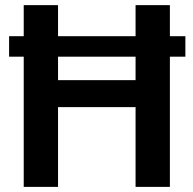

<svg xmlns="http://www.w3.org/2000/svg" viewBox="-20 -731 755 751"><path d="M207 -710.9V-589.4H510.3V-710.9H644.5V-589.4H705.1V-509.3H644.5V0H510.3V-312H207V0H72.8V-509.3H15.6V-589.4H72.8V-710.9ZM207 -417.5H510.3V-509.3H207Z"/></svg>

Font: Vazirmatn FD SemiBold
Style: Regular
Weight: 600
Designer: Saber Rastikerdar
Foundry: Saber Rastikerdar
Version: Version 33.001